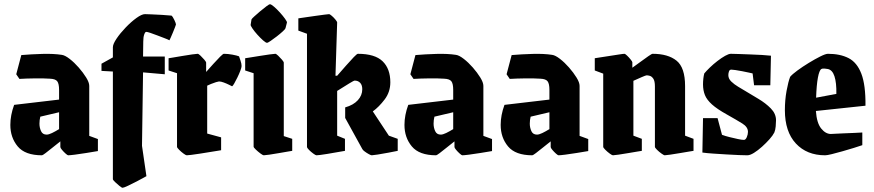

<svg xmlns="http://www.w3.org/2000/svg" viewBox="-20 -725 4144 910"><path d="M179 11Q99 11 64 -31Q29 -73 29 -133Q29 -179 47 -228L260 -253V-299Q260 -328 251.5 -339.5Q243 -351 217 -352Q188 -354 146 -353.5Q104 -353 72 -351L57 -373L81 -464Q128 -468 181 -469.5Q234 -471 273 -465Q288 -463 310 -446Q332 -429 353 -405Q374 -381 388.5 -357.5Q403 -334 403 -318V-81L444 -66V-9Q420 -5 389.5 0Q359 5 335 8Q311 11 303 11Q300 11 291 3Q282 -5 274 -14.5Q266 -24 266 -28V-55Q248 -41 229 -25.5Q210 -10 196 0.5Q182 11 179 11ZM167 -139Q167 -120 174.5 -103.5Q182 -87 201 -87Q211 -87 226.5 -94.5Q242 -102 260 -113V-193L171 -172Q167 -156 167 -139Z M561 165Q557 165 546 156Q535 147 525 137.5Q515 128 515 124V-386L461 -389V-423L515 -453V-501Q515 -516 532.5 -542Q550 -568 576 -595Q602 -622 627 -640Q652 -658 667 -658Q673 -658 696.5 -657Q720 -656 747.5 -654.5Q775 -653 793 -651Q799 -646 806.5 -630Q814 -614 814 -609Q814 -607 809.5 -596Q805 -585 799.5 -571Q794 -557 789 -546.5Q784 -536 783 -534Q776 -538 760 -544Q744 -550 726 -557Q708 -564 693 -569Q678 -574 673 -574Q668 -574 663.5 -561.5Q659 -549 659 -528L658 -457H761V-373L658 -382L653 -34L674 110Q656 120 631.5 133Q607 146 586.5 155.5Q566 165 561 165Z M865 11Q861 11 850 3Q839 -5 829 -15Q819 -25 819 -29V-378L779 -391V-449Q779 -449 798 -452Q817 -455 842.5 -459.5Q868 -464 890 -467Q912 -470 917 -470Q921 -470 930.5 -461Q940 -452 948.5 -442Q957 -432 957 -428V-384Q973 -402 991 -422Q1009 -442 1023 -456Q1037 -470 1041 -470Q1060 -470 1081.5 -466Q1103 -462 1113 -458Q1115 -452 1120 -437.5Q1125 -423 1125 -412Q1125 -405 1119 -389.5Q1113 -374 1105 -357.5Q1097 -341 1090 -329Q1083 -317 1080 -316Q1078 -317 1066 -323Q1054 -329 1040.5 -334Q1027 -339 1018 -339Q1015 -339 1003.5 -335.5Q992 -332 980 -327Q968 -322 962 -319V-92L1028 -74V-13Q1028 -13 1013 -10.5Q998 -8 975.5 -4.5Q953 -1 929 3Q905 7 887 9Q869 11 865 11Z M1172 -633Q1173 -636 1185 -647Q1197 -658 1213 -671.5Q1229 -685 1242.5 -695Q1256 -705 1259 -705Q1265 -705 1278.5 -693.5Q1292 -682 1306.5 -666Q1321 -650 1331 -636Q1341 -622 1340 -618L1333 -591Q1332 -587 1320 -576Q1308 -565 1292 -552.5Q1276 -540 1262.5 -531Q1249 -522 1246 -522Q1240 -522 1227 -533.5Q1214 -545 1200 -560.5Q1186 -576 1176.5 -590Q1167 -604 1168 -608ZM1230 11Q1226 11 1214.5 2.5Q1203 -6 1192.5 -16Q1182 -26 1182 -30V-378L1142 -391V-449Q1142 -449 1161.5 -452Q1181 -455 1208 -459.5Q1235 -464 1257.5 -467Q1280 -470 1285 -470Q1289 -470 1298.5 -461Q1308 -452 1316.5 -442Q1325 -432 1325 -428V-80L1365 -67V-10Q1365 -10 1346.5 -7Q1328 -4 1303 0.5Q1278 5 1257 8Q1236 11 1230 11Z M1742 11Q1738 11 1728 5.5Q1718 0 1708.5 -7Q1699 -14 1697 -19L1616 -166V-216Q1655 -227 1676 -250Q1697 -273 1697 -302Q1697 -322 1687 -332.5Q1677 -343 1661 -343Q1657 -343 1635 -329.5Q1613 -316 1578 -294V-82L1615 -67V-10Q1571 -2 1531 4.5Q1491 11 1480 11Q1476 11 1465 3Q1454 -5 1444.5 -14.5Q1435 -24 1435 -29V-565L1394 -580V-638Q1409 -640 1431.5 -643.5Q1454 -647 1477 -650Q1500 -653 1517.5 -655.5Q1535 -658 1540 -658Q1543 -658 1552.5 -650Q1562 -642 1570 -632Q1578 -622 1578 -619L1570 -366H1578Q1599 -390 1620 -414Q1641 -438 1656.5 -454Q1672 -470 1676 -470Q1757 -470 1793.5 -434.5Q1830 -399 1830 -335Q1830 -289 1803 -253.5Q1776 -218 1747 -197L1823 -82L1865 -67V-10Q1849 -7 1821.5 -1.5Q1794 4 1770 7.5Q1746 11 1742 11Z M2047 11Q1967 11 1932 -31Q1897 -73 1897 -133Q1897 -179 1915 -228L2128 -253V-299Q2128 -328 2119.5 -339.5Q2111 -351 2085 -352Q2056 -354 2014 -353.5Q1972 -353 1940 -351L1925 -373L1949 -464Q1996 -468 2049 -469.5Q2102 -471 2141 -465Q2156 -463 2178 -446Q2200 -429 2221 -405Q2242 -381 2256.5 -357.5Q2271 -334 2271 -318V-81L2312 -66V-9Q2288 -5 2257.5 0Q2227 5 2203 8Q2179 11 2171 11Q2168 11 2159 3Q2150 -5 2142 -14.5Q2134 -24 2134 -28V-55Q2116 -41 2097 -25.5Q2078 -10 2064 0.5Q2050 11 2047 11ZM2035 -139Q2035 -120 2042.5 -103.5Q2050 -87 2069 -87Q2079 -87 2094.5 -94.5Q2110 -102 2128 -113V-193L2039 -172Q2035 -156 2035 -139Z M2503 11Q2423 11 2388 -31Q2353 -73 2353 -133Q2353 -179 2371 -228L2584 -253V-299Q2584 -328 2575.5 -339.5Q2567 -351 2541 -352Q2512 -354 2470 -353.5Q2428 -353 2396 -351L2381 -373L2405 -464Q2452 -468 2505 -469.5Q2558 -471 2597 -465Q2612 -463 2634 -446Q2656 -429 2677 -405Q2698 -381 2712.5 -357.5Q2727 -334 2727 -318V-81L2768 -66V-9Q2744 -5 2713.5 0Q2683 5 2659 8Q2635 11 2627 11Q2624 11 2615 3Q2606 -5 2598 -14.5Q2590 -24 2590 -28V-55Q2572 -41 2553 -25.5Q2534 -10 2520 0.5Q2506 11 2503 11ZM2491 -139Q2491 -120 2498.5 -103.5Q2506 -87 2525 -87Q2535 -87 2550.5 -94.5Q2566 -102 2584 -113V-193L2495 -172Q2491 -156 2491 -139Z M2885 11Q2881 11 2870 3Q2859 -5 2849 -15Q2839 -25 2839 -29V-376L2799 -391V-449Q2799 -449 2818 -452Q2837 -455 2863.5 -459Q2890 -463 2912 -466.5Q2934 -470 2940 -470Q2943 -470 2952 -461.5Q2961 -453 2969 -443Q2977 -433 2977 -430V-404Q2994 -416 3015 -431.5Q3036 -447 3052.5 -458.5Q3069 -470 3073 -470Q3146 -470 3186.5 -437.5Q3227 -405 3227 -317V-82L3267 -67V-10Q3267 -10 3248 -7Q3229 -4 3203.5 0.5Q3178 5 3156.5 8Q3135 11 3130 11Q3127 11 3115.5 3Q3104 -5 3094 -15Q3084 -25 3084 -29V-315Q3084 -341 3076.5 -352Q3069 -363 3060 -365.5Q3051 -368 3045 -368Q3041 -368 3021.5 -359.5Q3002 -351 2982 -342V-82L3022 -67V-10Q3022 -10 3003 -7Q2984 -4 2958.5 0.5Q2933 5 2911.5 8Q2890 11 2885 11Z M3522 11Q3510 11 3483.5 10Q3457 9 3424.5 7Q3392 5 3361 3Q3330 1 3309 -2L3312 -165H3381L3402 -86Q3418 -80 3438.5 -75Q3459 -70 3477.5 -66Q3496 -62 3506 -62Q3514 -62 3519.5 -75Q3525 -88 3525 -100Q3525 -123 3498.5 -139.5Q3472 -156 3424 -183Q3379 -208 3354.5 -230Q3330 -252 3321 -274.5Q3312 -297 3312 -325Q3312 -338 3313.5 -352Q3315 -366 3318 -377Q3328 -389 3344.5 -405Q3361 -421 3380.5 -436Q3400 -451 3417 -460.5Q3434 -470 3444 -470Q3457 -470 3482 -469Q3507 -468 3536 -467Q3565 -466 3591.5 -464.5Q3618 -463 3634 -461L3631 -321H3554L3547 -377Q3543 -378 3529 -381Q3515 -384 3497.5 -387.5Q3480 -391 3465.5 -393Q3451 -395 3446 -395Q3438 -395 3435 -386.5Q3432 -378 3432 -369Q3432 -352 3446 -338.5Q3460 -325 3478.5 -314Q3497 -303 3512 -294Q3540 -277 3574.5 -256.5Q3609 -236 3633.5 -211Q3658 -186 3658 -155Q3658 -143 3656.5 -126Q3655 -109 3650 -97Q3643 -83 3627 -65Q3611 -47 3591.5 -29.5Q3572 -12 3553.5 -0.5Q3535 11 3522 11Z M4067 -37Q4053 -32 4027 -24Q4001 -16 3973 -8Q3945 0 3922.5 5.5Q3900 11 3891 11Q3804 11 3752 -45Q3700 -101 3700 -203Q3700 -251 3708 -294.5Q3716 -338 3725 -361Q3735 -373 3759.5 -391Q3784 -409 3813.5 -427Q3843 -445 3868 -457.5Q3893 -470 3904 -470Q3962 -470 4002 -449.5Q4042 -429 4062.5 -375.5Q4083 -322 4082 -224L3847 -199Q3851 -142 3872 -116Q3893 -90 3918 -90Q3919 -90 3936.5 -91Q3954 -92 3979 -93Q4004 -94 4028 -95Q4052 -96 4067 -97ZM3873 -398Q3863 -392 3856.5 -357Q3850 -322 3848 -262L3944 -280Q3945 -333 3935 -363.5Q3925 -394 3903 -398Q3898 -399 3888 -400Q3878 -401 3873 -398Z"/></svg>

Font: Grenze Gotisch ExtraBold
Style: Regular
Weight: 800
Designer: Renata Polastri
Foundry: Omnibus-Type
Version: Version 1.001